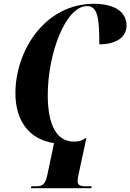

<svg xmlns="http://www.w3.org/2000/svg" viewBox="-20 -749 685 1009"><path d="M142 240H460L462 230H432C399 230 388 223 388 202C388 190 390 179 394 162L434 -23H429C411 -10 396 -5 368 -5C277 -5 231 -93 231 -249C231 -465 323 -717 438 -717C494 -717 502 -650 502 -516C584 -516 645 -549 645 -615C645 -682 589 -729 473 -729C217 -729 61 -484 61 -259C61 -111 136 -16 264 3L229 169C218 223 201 230 168 230H145Z"/></svg>

Font: Noto Serif Display Condensed ExtraBold
Style: Italic
Weight: 800
Width: 3
Italic angle: -12°
Designer: Monotype Design Team
Foundry: Monotype Imaging Inc.
Version: Version 2.009